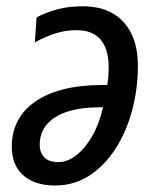

<svg xmlns="http://www.w3.org/2000/svg" viewBox="-20 -567 488 597"><path d="M151.9 9.8Q87.4 9.8 52 -22.2Q16.6 -54.2 16.6 -111.3Q16.6 -154.3 34.4 -189.5Q52.2 -224.6 87.9 -250Q123.5 -275.4 176.5 -289.1Q229.5 -302.7 299.3 -302.7H313.5Q315.9 -316.4 316.9 -330.1Q317.9 -343.8 317.9 -356.9Q317.9 -414.1 293 -443.6Q268.1 -473.1 218.8 -473.1Q185.1 -473.1 154.8 -463.9Q124.5 -454.6 88.4 -435.5L93.8 -513.2Q126.5 -529.8 160.4 -538.6Q194.3 -547.4 238.3 -547.4Q291.5 -547.4 329.6 -525.9Q367.7 -504.4 388.2 -462.9Q408.7 -421.4 408.7 -362.3Q408.7 -290 390.6 -223.1Q372.6 -156.2 338.6 -103.8Q304.7 -51.3 257.3 -20.8Q210 9.8 151.9 9.8ZM161.1 -63Q189.9 -63 217 -84Q244.1 -105 266.4 -143.3Q288.6 -181.6 300.3 -233.4H291Q231 -233.4 189.2 -219.7Q147.5 -206.1 125.5 -179.9Q103.5 -153.8 103.5 -117.2Q103.5 -92.3 117.9 -77.6Q132.3 -63 161.1 -63Z"/></svg>

Font: Open Sans SemiCondensed Medium
Style: Italic
Weight: 500
Width: 4
Italic angle: -12°
Designer: Monotype Design Team
Foundry: Monotype Imaging Inc.
Version: Version 3.000